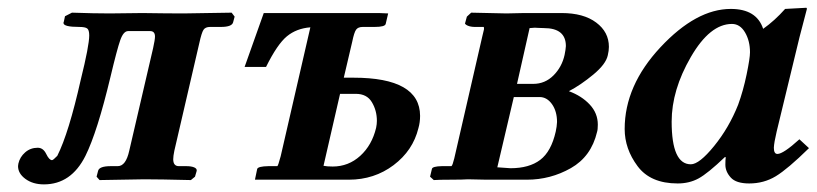

<svg xmlns="http://www.w3.org/2000/svg" viewBox="-20 -467 2123 499"><path d="M78.1 -83Q92.3 -83 100.1 -66.9Q107.9 -50.8 115.2 -50.8Q118.2 -50.8 128.9 -62Q158.7 -121.1 189.9 -259.8Q211.9 -348.6 211.9 -375Q211.9 -389.2 206.5 -393.1Q201.2 -397 186 -397Q145 -397 145 -407.2Q145 -409.2 146 -411.1L148.9 -424.8L167 -434.1Q225.1 -432.1 265.1 -432.1L350.1 -433.1Q415 -432.1 457 -432.1L582 -434.1L589.8 -423.8L585.9 -409.2Q583 -397 554.2 -397H525.9Q513.7 -397 508.8 -389.4Q503.9 -381.8 498 -355L433.1 -75.2Q430.2 -61 430.2 -53.2Q430.2 -35.2 444.8 -35.2H463.9Q477.1 -35.2 484.6 -32Q492.2 -28.8 491.2 -22.9L486.8 -7.8L476.1 1Q395 -1 355 -1L238.8 1L231 -7.8L234.9 -22.9Q237.8 -35.2 268.1 -35.2H286.1Q307.1 -35.2 315.9 -75.2L377.9 -341.8Q382.8 -363.8 382.8 -372.1Q382.8 -386.2 370.1 -386.2H313Q300.8 -386.2 292.5 -362.5Q284.2 -338.9 267.1 -267.1Q232.9 -124 202.1 -62Q165 12.2 94.2 12.2Q65.4 12.2 46.1 -2Q26.9 -16.1 26.9 -35.2Q26.9 -36.1 27.3 -38.6Q27.8 -41 27.8 -42Q31.7 -59.1 45.4 -71Q59.1 -83 78.1 -83Z M863.8 -223.1 820.8 -36.1Q829.6 -34.2 844.7 -34.2Q885.7 -34.2 916.3 -62Q946.8 -89.8 957.5 -134.8Q959.5 -144.5 959.5 -152.8Q959.5 -179.7 946.5 -201.4Q933.6 -223.1 904.8 -223.1ZM700.7 -35.2Q702.6 -35.2 709.5 -61L786.6 -396Q750.5 -393.1 725.6 -372.6Q700.7 -352.1 671.4 -293H615.7L665.5 -433.1H964.8L988.8 -432.1L982.4 -404.8Q980.5 -397 953.6 -397H922.9Q910.6 -397 905.5 -389.9Q900.4 -382.8 895.5 -358.9L873.5 -265.1H898.4Q1071.3 -265.1 1071.8 -166Q1071.8 -148.9 1067.4 -133.8Q1053.2 -75.7 1002.9 -37.8Q952.6 0 886.7 0H642.6L648.4 -27.8Q650.4 -34.7 677.7 -35.2Z M1323.7 -249H1365.7Q1396.5 -249 1418.5 -271Q1440.4 -293 1447.3 -324.2Q1450.2 -338.4 1450.7 -347.2Q1450.7 -394 1393.6 -394Q1386.7 -394 1379.2 -394.5Q1371.6 -395 1369.6 -395Q1367.7 -395 1363.5 -394.5Q1359.4 -394 1356.4 -394ZM1315.4 -214.8 1272.5 -32.2Q1296.4 -30.3 1306.6 -29.8Q1355.5 -29.8 1384 -51.5Q1412.6 -73.2 1424.3 -125Q1427.2 -138.2 1427.7 -149.9Q1427.7 -177.7 1414.6 -196.3Q1401.4 -214.8 1382.3 -214.8ZM1107.4 1 1097.7 -7.8 1102.5 -27.8Q1103.5 -34.7 1128.4 -35.2H1153.3Q1156.2 -37.1 1160.6 -55.2L1233.4 -372.1Q1237.3 -387.2 1237.8 -390.6Q1238.3 -394 1237.3 -397H1213.4Q1207.5 -397 1201.4 -398.4Q1195.3 -399.9 1191.9 -402.3Q1188.5 -404.8 1188.5 -405.8L1193.4 -423.8L1204.6 -434.1L1296.4 -432.1Q1304.2 -432.1 1319.3 -432.6Q1334.5 -433.1 1342.3 -433.1H1439.5Q1496.6 -433.1 1529.5 -408.4Q1562.5 -383.8 1562.5 -345.2Q1562.5 -335.4 1559.6 -323.2Q1554.7 -300.3 1522 -273.2Q1489.3 -246.1 1458.5 -230Q1491.7 -217.8 1512.7 -195.3Q1533.7 -172.9 1533.7 -143.1Q1533.7 -129.9 1531.7 -124Q1516.6 -60.1 1463.6 -30Q1410.6 0 1349.6 0H1243.7L1196.3 -1Q1183.1 0 1151.9 0Q1120.6 0 1107.4 1Z M1898.4 -194.8Q1911.6 -231 1920.4 -273.4Q1929.2 -315.9 1929.2 -331.1Q1929.2 -360.8 1916.3 -382.8Q1903.3 -404.8 1882.3 -404.8Q1825.2 -404.8 1775.4 -318.8Q1725.6 -232.9 1725.6 -150.9Q1725.6 -40 1775.4 -40Q1797.4 -40 1835.9 -87.4Q1874.5 -134.8 1898.4 -194.8ZM1865.2 -39.1Q1865.2 -52.2 1866.2 -58.1L1864.3 -59.1Q1819.3 -16.1 1795.4 -3.2Q1771.5 9.8 1741.2 9.8Q1670.4 9.8 1637 -35.2Q1603.5 -80.1 1603.5 -131.8Q1603.5 -244.6 1696.5 -344.2Q1789.6 -443.8 1879.4 -443.8Q1946.3 -443.8 1963.4 -392.1Q1993.2 -413.1 2020.5 -443.8L2075.2 -446.8Q2077.1 -446.8 2077.1 -443.8Q2054.7 -359.9 2045.9 -320.8L1998.5 -125Q1991.7 -96.2 1991.2 -83Q1991.2 -66.9 2000.5 -66.9Q2015.6 -66.9 2057.6 -105L2082.5 -82Q2027.3 -27.8 1996.3 -9Q1965.3 9.8 1927.2 9.8Q1893.1 9.8 1879.2 -5.6Q1865.2 -21 1865.2 -39.1Z"/></svg>

Font: Linux Libertine
Style: Semibold Italic
Weight: 600
Italic angle: -11.5°
Designer: Philipp H. Poll
Foundry: Philipp H. Poll
Version: Version 5.1.2 ; ttfautohint (v0.9)